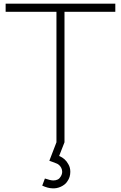

<svg xmlns="http://www.w3.org/2000/svg" viewBox="-20 -770 654 1039"><path d="M329 0 300 74Q333.5 87.5 350 119Q360.5 136.5 360.5 159.5Q360.5 189 345 210.5Q339 220.5 329.5 228Q320 235.5 309 240.5Q298 245.5 286 247.8Q274 250 262.5 249Q239 248.5 208.5 234.5L223 196Q253.5 206.5 268.5 206.5Q297 206.5 308.5 185.5Q316.5 172.5 316.5 159.5Q316.5 148.5 311.5 138.5Q304 124.5 292 117.5Q286 114.5 274.8 110Q263.5 105.5 247 100L285.5 0V-706H10.5V-750H604V-706H329Z"/></svg>

Font: Russisch Sans ExtraLight
Style: Regular
Weight: 200
Width: 4
Designer: Michael Sharanda (font) & Cristiano Sobral (main changes)
Foundry: Michael Sharanda
Version: Version 2.00;September 8, 2020;FontCreator 13.0.0.2681 64-bi